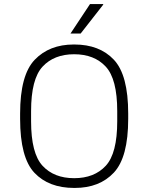

<svg xmlns="http://www.w3.org/2000/svg" viewBox="-20 -915 730 945"><path d="M79 -330V-356Q79 -546 151 -621Q223 -696 343 -696H346Q470 -696 540.5 -621Q611 -546 611 -356V-330Q611 -141 540.5 -65.5Q470 10 348 10H345Q220 10 149.5 -64.5Q79 -139 79 -330ZM557 -318V-368Q557 -526 500.5 -587Q444 -648 345 -648Q246 -648 189.5 -587Q133 -526 133 -368V-318Q133 -160 189.5 -99Q246 -38 345 -38Q444 -38 500.5 -99Q557 -160 557 -318ZM488 -895V-892L377 -750H327L423 -895Z"/></svg>

Font: Chivo Thin
Style: Regular
Weight: 100
Designer: Hector Gatti
Foundry: Omnibus-Type
Version: Version 1.007